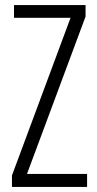

<svg xmlns="http://www.w3.org/2000/svg" viewBox="-20 -800 382 754"><path d="M322 -66H27V-111L257 -730H35V-780H316V-735L86 -117H322Z"/></svg>

Font: Noto Sans Malayalam UI ExtraCondensed Light
Style: Regular
Weight: 300
Width: 2
Designer: Jelle Bosma - Monotype Design Team
Foundry: Monotype Imaging Inc.
Version: Version 2.104; ttfautohint (v1.8.4.7-5d5b)